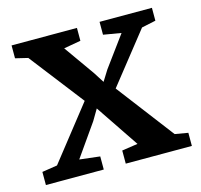

<svg xmlns="http://www.w3.org/2000/svg" viewBox="-86 -649 775 742"><g transform="rotate(-15 301.5 -278.0)"><path d="M70.5 -62 238.5 -275.5 71 -492 21 -504V-555.5H282.5V-504L214.5 -492L300.5 -370.5L328 -327.5L354.5 -370L444 -492L373 -504V-555.5H582.5V-504L526 -492L366.5 -290.5L541 -61.5L593.5 -52.5V0H329V-52.5L392.5 -62L306 -190.5L276 -235L250 -191L159.5 -62L241 -52.5V0H9.5V-52.5Z"/></g></svg>

Font: Merriweather SemiBold
Style: Regular
Weight: 600
Version: Version 2.100